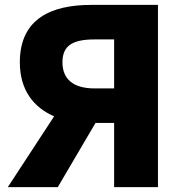

<svg xmlns="http://www.w3.org/2000/svg" viewBox="-20 -764 750 784"><path d="M446 -403H366C280 -403 235 -440 235 -510C235 -580 280 -603 366 -603H446ZM352 -744C193 -744 61 -690 61 -510C61 -395 118 -325 201 -289L12 0H216L370 -262H446V0H625V-744Z"/></svg>

Font: Noto Sans T Chinese Black
Style: Bold
Weight: 900
Designer: Ryoko NISHIZUKA (kana & ideographs); Paul D. Hunt (Latin, Greek & Cyrillic); Wenlong ZHANG (bopomofo); Sandoll Communica
Foundry: Adobe Systems Incorporated
Version: Version 1.000;PS 1;hotconv 1.0.78;makeotf.lib2.5.61930